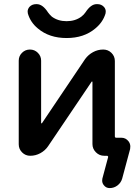

<svg xmlns="http://www.w3.org/2000/svg" viewBox="-20 -789 684 946"><path d="M117.2 -722.7Q116.2 -727.5 116.2 -732.4Q116.2 -744.1 125 -754.9Q137.7 -768.6 158.2 -768.6H161.1Q190.4 -768.6 216.8 -727.5Q224.6 -716.8 235.4 -707Q265.6 -684.6 308.1 -684.6Q350.6 -684.6 380.9 -707Q393.6 -716.8 401.4 -728.5Q427.7 -768.6 456.1 -768.6H460Q479.5 -768.6 492.2 -754.9Q501 -745.1 501 -732.4Q501 -728.5 500 -722.7Q487.3 -679.7 449.2 -648.4Q393.6 -601.6 308.1 -601.6Q222.7 -601.6 167 -648.4Q129.9 -678.7 117.2 -722.7ZM435.5 -384.8Q435.5 -386.7 434.1 -387.2Q432.6 -387.7 431.6 -386.7L216.8 -68.4Q202.1 -46.9 178.7 -34.2Q155.3 -21.5 128.9 -21.5Q105.5 -21.5 88.9 -38.1Q72.3 -54.7 72.3 -78.1V-490.2Q72.3 -512.7 88.4 -528.8Q104.5 -544.9 127.4 -544.9Q150.4 -544.9 166.5 -528.8Q182.6 -512.7 182.6 -490.2V-183.6Q182.6 -181.6 184.1 -181.2Q185.5 -180.7 186.5 -181.6L399.4 -498Q415 -519.5 438.5 -532.2Q461.9 -544.9 488.3 -544.9Q512.7 -544.9 529.3 -528.3Q545.9 -511.7 545.9 -488.3V-117.2Q545.9 -110.4 552.7 -110.4H578.1Q599.6 -110.4 613.3 -92.8Q622.1 -81.1 622.1 -67.4Q622.1 -60.5 621.1 -54.7L582 90.8Q576.2 111.3 559.1 124.5Q542 137.7 520.5 137.7Q502 137.7 491.2 123Q483.4 113.3 483.4 100.6Q483.4 95.7 484.4 90.8L512.7 -14.6Q513.7 -16.6 511.7 -19Q509.8 -21.5 507.8 -21.5H493.2Q469.7 -21.5 452.6 -38.6Q435.5 -55.7 435.5 -79.1Z"/></svg>

Font: Gen Jyuu Gothic P Medium
Style: Regular
Weight: 500
Designer: [Source Han Sans]
Ryoko NISHIZUKA  (kana & ideographs); Paul D. Hunt (Latin, Greek & Cyrillic); Wenlong ZHANG  (bopomofo
Version: Version 1.002.20150607